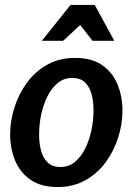

<svg xmlns="http://www.w3.org/2000/svg" viewBox="-20 -744 536 776"><path d="M213 12Q145 12 102.5 -18Q60 -48 40.5 -96.5Q21 -145 21 -201Q21 -255 38.5 -310Q56 -365 89 -410Q122 -455 171 -482.5Q220 -510 283 -510Q352 -510 394 -480Q436 -450 455.5 -401.5Q475 -353 475 -297Q475 -243 457.5 -188Q440 -133 407 -88Q374 -43 325 -15.5Q276 12 213 12ZM224 -69Q257 -69 282 -89Q307 -109 324 -143Q341 -177 349.5 -217.5Q358 -258 358 -298Q358 -334 350 -363.5Q342 -393 323.5 -411Q305 -429 272 -429Q239 -429 214 -409Q189 -389 172 -355Q155 -321 146.5 -281Q138 -241 138 -200Q138 -165 146 -135Q154 -105 173 -87Q192 -69 224 -69ZM304 -643 235 -579H149L265 -724H363L442 -579H354Z"/></svg>

Font: Rosario Light
Style: Bold Italic
Weight: 700
Italic angle: -8.05°
Version: Version 1.101; ttfautohint (v1.8.1.43-b0c9)